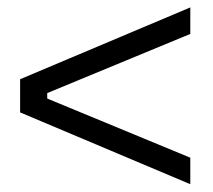

<svg xmlns="http://www.w3.org/2000/svg" viewBox="-20 -590 563 507"><path d="M482.5 -570.4V-500.4L104.7 -344.2V-329.8L482.5 -173.6V-103.6L33.1 -293.2V-380.8Z"/></svg>

Font: Mozilla Text ExtraLight
Style: Regular
Weight: 200
Designer: Studio DRAMA
Foundry: Studio DRAMA
Version: Version 1.000